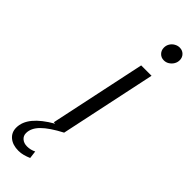

<svg xmlns="http://www.w3.org/2000/svg" viewBox="-406 -709 943 943"><g transform="rotate(45 65.0 -237.5)"><path d="M177 -597Q158 -597 145.5 -610Q133 -623 133 -642Q133 -657 140.5 -669.5Q148 -682 161 -689.5Q174 -697 188 -697Q207 -697 219.5 -684.5Q232 -672 232 -653Q232 -638 224.5 -625.5Q217 -613 204.5 -605Q192 -597 177 -597ZM-14 222Q-54 222 -78 202Q-102 182 -102 149Q-102 109 -71.5 72Q-41 35 20 0H10L116 -501H188L82 0Q15 35 -17 67Q-49 99 -49 134Q-49 153 -35 165Q-21 177 1 177Q25 177 47 166L52 206Q36 213 19.5 217.5Q3 222 -14 222Z"/></g></svg>

Font: Red Hat Display VF
Style: Italic
Weight: 300
Italic angle: -12°
Designer: Pentagram, MCKL
Foundry: Pentagram, MCKL
Version: Version 1.023